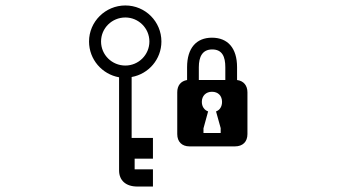

<svg xmlns="http://www.w3.org/2000/svg" viewBox="-20 -740 1240 703"><path d="M719 -367C719 -389 734 -404 756 -404C779 -404 793 -389 793 -367C793 -350 785 -337 771 -332L788 -271V-253H725V-270L742 -332C728 -337 719 -350 719 -367ZM350 -588C350 -637 390 -676 439 -676C487 -676 527 -637 527 -588C527 -539 487 -500 439 -500C390 -500 350 -539 350 -588ZM708 -494C708 -532 721 -559 757 -559C794 -559 805 -532 805 -494V-447H708ZM462 -235V-458C524 -469 571 -523 571 -588C571 -661 512 -720 439 -720C366 -720 306 -661 306 -588C306 -522 354 -468 416 -457V-116C416 -80 440 -57 483 -57H540V-120H473V-159H540V-235ZM886 -402C886 -427 872 -444 848 -447V-494C848 -564 814 -602 756 -602C699 -602 665 -564 665 -494V-447C642 -443 629 -427 629 -402V-249C629 -221 646 -204 674 -204H840C869 -204 886 -221 886 -249Z"/></svg>

Font: CryptoKit_GRILLE 1.4
Style: Regular
Weight: 400
Monospace: yes
Designer: Oceane Juvin
Foundry: http://www.head-geneve.ch
Version: Version 1.004